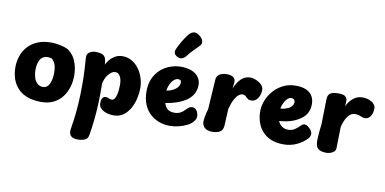

<svg xmlns="http://www.w3.org/2000/svg" viewBox="-99 -1189 3599 1793"><g transform="rotate(10 1700.0 -293.0)"><path d="M314 -555Q338 -555 372.5 -550Q407 -545 438.5 -535.5Q470 -526 485 -513Q533 -476 555.5 -416Q578 -356 578 -287Q578 -232 562.5 -179.5Q547 -127 515 -84.5Q483 -42 433.5 -17Q384 8 316 8Q237 8 181 -14Q125 -36 90 -75Q55 -114 39 -164.5Q23 -215 23 -271Q23 -325 40 -376Q57 -427 92.5 -467Q128 -507 183 -531Q238 -555 314 -555ZM212 -276Q212 -242 221.5 -209Q231 -176 252.5 -154.5Q274 -133 308 -133Q331 -133 347 -146.5Q363 -160 372 -182Q381 -204 385 -229.5Q389 -255 389 -278Q389 -334 376 -364.5Q363 -395 341 -410Q331 -413 323.5 -414Q316 -415 307 -415Q279 -415 260 -403Q241 -391 231 -371Q221 -351 216.5 -326.5Q212 -302 212 -276Z M656 -472Q654 -507 679 -524Q704 -541 735 -541Q782 -541 805.5 -528.5Q829 -516 836 -484Q838 -474 839 -467.5Q840 -461 841 -454.5Q842 -448 842 -439Q850 -457 869.5 -482Q889 -507 920 -526Q951 -545 992 -545Q1040 -545 1079.5 -522.5Q1119 -500 1147 -462Q1175 -424 1190.5 -376.5Q1206 -329 1206 -279Q1206 -233 1194.5 -181.5Q1183 -130 1158.5 -86Q1134 -42 1095.5 -14Q1057 14 1003 14Q975 14 947 7Q919 0 899 -13Q888 -21 875 -35.5Q862 -50 862 -80Q862 -114 874 -128Q886 -142 904 -142Q916 -142 924 -138.5Q932 -135 940.5 -131.5Q949 -128 962 -128Q978 -128 989.5 -146Q1001 -164 1007.5 -198Q1014 -232 1014 -280Q1014 -314 1006 -337.5Q998 -361 984 -374Q970 -387 952 -387Q933 -387 916 -375.5Q899 -364 884.5 -345.5Q870 -327 860.5 -304.5Q851 -282 847 -260Q849 -150 845 -63Q841 24 833 95.5Q825 167 814 232Q808 271 778.5 282.5Q749 294 711 294Q670 294 650.5 276.5Q631 259 631 228Q631 217 636.5 185Q642 153 649 98Q656 43 661.5 -36.5Q667 -116 667 -222Q667 -290 663.5 -355Q660 -420 656 -472Z M1428 -179 1429 -296Q1473 -301 1504.5 -316Q1536 -331 1553 -352Q1570 -373 1570 -396Q1570 -413 1561.5 -418.5Q1553 -424 1540 -424Q1524 -424 1507.5 -412.5Q1491 -401 1478 -381Q1465 -361 1457 -335Q1449 -309 1449 -279Q1449 -213 1462 -176Q1475 -139 1499 -124Q1523 -109 1556 -109Q1591 -109 1614 -121Q1637 -133 1661 -158Q1672 -170 1684.5 -179.5Q1697 -189 1714 -189Q1736 -189 1749.5 -176Q1763 -163 1769 -145Q1775 -127 1775 -113Q1775 -103 1771.5 -91Q1768 -79 1757 -65Q1736 -38 1699 -19.5Q1662 -1 1619.5 9Q1577 19 1536 19Q1482 19 1433.5 1Q1385 -17 1347.5 -52.5Q1310 -88 1289 -140.5Q1268 -193 1268 -261Q1268 -332 1292 -384.5Q1316 -437 1356.5 -472.5Q1397 -508 1447 -525.5Q1497 -543 1548 -543Q1604 -543 1646.5 -526.5Q1689 -510 1713 -478Q1737 -446 1737 -398Q1737 -371 1725.5 -338.5Q1714 -306 1682 -274.5Q1650 -243 1588.5 -217.5Q1527 -192 1428 -179Z M1573 -644Q1561 -629 1541 -622Q1521 -615 1495 -628Q1470 -642 1466 -659.5Q1462 -677 1468 -692Q1479 -718 1496 -749Q1513 -780 1531.5 -808Q1550 -836 1563 -851Q1581 -871 1603.5 -878.5Q1626 -886 1660 -863Q1692 -841 1698.5 -814Q1705 -787 1688 -769Q1677 -757 1642.5 -723Q1608 -689 1573 -644Z M1882 -480Q1884 -507 1899.5 -522Q1915 -537 1938 -543Q1961 -549 1983 -549Q2003 -549 2022 -543Q2041 -537 2052.5 -522Q2064 -507 2061 -480L2055 -427Q2083 -492 2118.5 -524Q2154 -556 2202 -556Q2228 -556 2257.5 -543.5Q2287 -531 2308.5 -510Q2330 -489 2330 -462Q2330 -416 2307 -381Q2284 -346 2243 -346Q2226 -346 2216 -352.5Q2206 -359 2198 -367Q2191 -375 2182.5 -381.5Q2174 -388 2155 -388Q2140 -388 2121 -373.5Q2102 -359 2083.5 -325Q2065 -291 2049 -232L2041 -75Q2039 -27 2009 -11Q1979 5 1941 5Q1889 5 1865 -17.5Q1841 -40 1841 -71Q1841 -88 1844.5 -112Q1848 -136 1853.5 -159Q1859 -182 1864 -196Z M2613 5Q2540 5 2489 -18Q2438 -41 2406.5 -79Q2375 -117 2360.5 -164.5Q2346 -212 2346 -260Q2346 -313 2366.5 -365Q2387 -417 2425 -460Q2463 -503 2515.5 -529Q2568 -555 2633 -555Q2692 -555 2731.5 -537.5Q2771 -520 2790.5 -487.5Q2810 -455 2810 -410Q2810 -361 2790.5 -325.5Q2771 -290 2734 -265Q2691 -236 2642.5 -221.5Q2594 -207 2535 -202Q2544 -184 2556.5 -169.5Q2569 -155 2587.5 -146Q2606 -137 2631 -137Q2665 -137 2691 -153Q2717 -169 2738 -191Q2751 -205 2760.5 -209Q2770 -213 2777 -213Q2791 -213 2806.5 -202Q2822 -191 2835 -175.5Q2848 -160 2851 -144Q2855 -128 2847.5 -112.5Q2840 -97 2833 -90Q2796 -50 2739 -22.5Q2682 5 2613 5ZM2527 -319Q2550 -321 2562.5 -324Q2575 -327 2596 -336Q2617 -344 2632 -361.5Q2647 -379 2647 -402Q2647 -411 2643 -418Q2639 -425 2631 -429.5Q2623 -434 2611 -434Q2595 -434 2580.5 -422Q2566 -410 2555 -392Q2544 -374 2536.5 -354.5Q2529 -335 2527 -319Z M2936 -481Q2937 -519 2959 -536Q2981 -553 3041 -553Q3085 -553 3103 -538Q3121 -523 3121 -501Q3121 -495 3121 -486.5Q3121 -478 3120.5 -468Q3120 -458 3118 -444Q3141 -494 3179 -524.5Q3217 -555 3265 -555Q3279 -555 3304 -551Q3329 -547 3357 -530Q3369 -523 3383 -503.5Q3397 -484 3389 -442Q3382 -405 3363 -386.5Q3344 -368 3319 -368Q3309 -368 3300.5 -370.5Q3292 -373 3283 -377Q3272 -382 3258.5 -386Q3245 -390 3227 -390Q3182 -390 3154 -349Q3126 -308 3112 -248Q3111 -214 3110.5 -184.5Q3110 -155 3109.5 -130.5Q3109 -106 3108.5 -85.5Q3108 -65 3108 -50Q3108 -25 3092 -11.5Q3076 2 3056.5 7.5Q3037 13 3025 13Q2978 13 2955 0Q2932 -13 2925 -34.5Q2918 -56 2918 -81Q2918 -101 2920 -131Q2922 -161 2925 -191Q2928 -221 2931 -241Z"/></g></svg>

Font: Playpen Sans ExtraBold
Style: Regular
Weight: 800
Designer: Laura Meseguer, Veronika Burian, José Scaglione
Foundry: TypeTogether
Version: Version 1.001